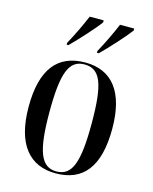

<svg xmlns="http://www.w3.org/2000/svg" viewBox="-116 -843 741 930"><g transform="rotate(15 254.0 -378.0)"><path d="M144 -615V-606H153C194 -647 262 -721 287 -756V-766H217C198 -721 171 -664 144 -615ZM296 -615V-606H305C347 -647 414 -721 440 -756V-766H369C350 -721 323 -664 296 -615ZM253 10C391 10 463 -79 463 -269C463 -455 388 -546 255 -546C115 -546 44 -455 44 -269C44 -80 122 10 253 10ZM254 0C178 0 148 -71 148 -269C148 -467 176 -536 253 -536C333 -536 360 -467 360 -269C360 -72 333 0 254 0Z"/></g></svg>

Font: Noto Serif Display Condensed Medium
Style: Regular
Weight: 500
Width: 3
Designer: Monotype Design Team
Foundry: Monotype Imaging Inc.
Version: Version 2.009